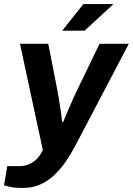

<svg xmlns="http://www.w3.org/2000/svg" viewBox="-48 -743 658 951"><path d="M64 188Q25 188 2 182.5Q-21 177 -28 175L-12 80H48Q74 80 96 70.5Q118 61 135 43.5Q152 26 164 0L51 -526H191L237 -292Q241 -270 245.5 -242Q250 -214 254 -187Q258 -160 260 -139H265Q272 -155 279.5 -173.5Q287 -192 295.5 -211.5Q304 -231 312 -249Q320 -267 327 -282L445 -526H590L327 -25Q304 19 277.5 57.5Q251 96 219.5 125.5Q188 155 150 171.5Q112 188 64 188ZM260 -591 365 -723H511V-720L371 -591Z"/></svg>

Font: Archivo SemiBold
Style: Bold Italic
Weight: 700
Italic angle: -10°
Version: Version 2.001